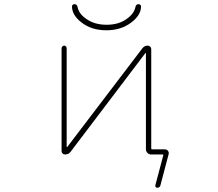

<svg xmlns="http://www.w3.org/2000/svg" viewBox="-20 -762 1040 918"><path d="M731.4 135.7Q727.5 135.7 724.6 132.3Q721.7 128.9 722.7 124L760.7 -19.5Q761.7 -23.4 757.8 -23.4H702.1Q692.4 -23.4 685.1 -30.8Q677.7 -38.1 677.7 -47.9V-506.8Q677.7 -507.8 676.8 -508.3Q675.8 -508.8 674.8 -507.8L317.4 -36.1Q307.6 -23.4 291 -23.4Q284.2 -23.4 279.3 -28.3Q274.4 -33.2 274.4 -40V-531.2Q274.4 -536.1 278.3 -540Q282.2 -543.9 287.1 -543.9Q292 -543.9 295.4 -540Q298.8 -536.1 298.8 -531.2V-60.5Q298.8 -59.6 299.8 -59.1Q300.8 -58.6 301.8 -59.6L660.2 -530.3Q669.9 -543.9 686.5 -543.9Q693.4 -543.9 698.2 -539.1Q703.1 -534.2 703.1 -527.3V-52.7Q703.1 -47.9 708 -47.9H767.6Q777.3 -47.9 783.2 -41Q787.1 -35.2 787.1 -29.3Q787.1 -27.3 786.1 -24.4L747.1 124Q744.1 135.7 731.4 135.7ZM370.1 -654.3Q324.2 -689.5 324.2 -731.4Q324.2 -735.4 327.1 -738.3Q330.1 -742.2 335.9 -742.2Q347.7 -742.2 350.6 -729.5Q356.4 -697.3 389.6 -673.8Q429.7 -643.6 489.7 -643.6Q549.8 -643.6 588.9 -673.8Q621.1 -697.3 627.9 -729.5Q630.9 -742.2 642.6 -742.2Q647.5 -742.2 651.4 -738.3Q654.3 -735.4 654.3 -731.4Q654.3 -689.5 607.4 -654.3Q558.6 -617.2 488.3 -617.2Q418 -617.2 370.1 -654.3Z"/></svg>

Font: Rounded Mgen+ 1m thin
Style: Regular
Weight: 100
Designer: [Source Han Sans]
Ryoko NISHIZUKA  (kana & ideographs); Paul D. Hunt (Latin, Greek & Cyrillic); Wenlong ZHANG  (bopomofo
Version: Version 1.059.20150602